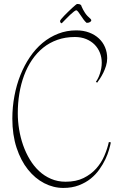

<svg xmlns="http://www.w3.org/2000/svg" viewBox="-20 -885 587 949"><path d="M527.8 -181.2Q525.4 -167.5 519 -145.3Q512.7 -123 501 -98.1Q489.3 -73.2 471.4 -47.9Q453.6 -22.5 428.5 -2.2Q403.3 18.1 369.6 31Q335.9 43.9 293 43.9Q244.1 43.9 198.7 20.5Q153.3 -2.9 118.2 -46.9Q83 -90.8 62 -154.5Q41 -218.3 41 -298.8Q41 -356 51.3 -410.6Q61.5 -465.3 80.8 -513.7Q100.1 -562 127.7 -602.8Q155.3 -643.6 190.4 -672.9Q225.6 -702.1 267.6 -718.5Q309.6 -734.9 356.9 -734.9Q392.6 -734.9 420.9 -724.1Q449.2 -713.4 469 -694.8Q488.8 -676.3 499.3 -651.1Q509.8 -626 509.8 -597.2Q509.8 -578.1 504.2 -559.8Q498.5 -541.5 490.7 -525.6Q482.9 -509.8 474.4 -496.8Q465.8 -483.9 460 -476.1L454.1 -481Q460 -488.8 465.1 -499.3Q470.2 -509.8 474.1 -522Q478 -534.2 480.5 -547.6Q482.9 -561 482.9 -575.2Q482.9 -601.1 473.9 -624Q464.8 -647 447.8 -664.3Q430.7 -681.6 406 -691.9Q381.3 -702.1 350.1 -702.1Q303.2 -702.1 263.9 -688.2Q224.6 -674.3 193.4 -649.2Q162.1 -624 138.4 -589.1Q114.7 -554.2 99.1 -512.2Q83.5 -470.2 75.7 -422.9Q67.9 -375.5 67.9 -325.2Q67.9 -285.6 74.5 -245.4Q81.1 -205.1 94.2 -167.5Q107.4 -129.9 127.2 -96.9Q147 -64 173.1 -39.6Q199.2 -15.1 232.2 -1Q265.1 13.2 304.2 13.2Q356 13.2 393.1 -5.1Q430.2 -23.4 455.6 -52Q481 -80.6 495.8 -115.2Q510.7 -149.9 518.1 -183.1ZM287.1 -772Q285.2 -770 284.2 -770Q281.2 -770 279.1 -773.7Q276.9 -777.3 276.9 -781.2Q276.9 -783.7 282.7 -791Q288.6 -798.3 297.6 -807.6Q306.6 -816.9 317.1 -827.1Q327.6 -837.4 336.9 -845.9Q346.2 -854.5 352.8 -859.9Q359.4 -865.2 360.8 -865.2Q361.8 -865.2 365.2 -865.2Q368.7 -865.2 372.3 -864.3Q376 -863.3 379.2 -860.8Q382.3 -858.4 382.8 -854Q389.6 -837.4 400.1 -821.5Q410.6 -805.7 427.2 -792Q428.7 -790.5 429.9 -788.6Q431.2 -786.6 431.2 -785.2Q431.2 -779.8 424.8 -775.9Q418.5 -772 408.2 -772Q400.4 -778.3 392.8 -788.8Q385.3 -799.3 378.7 -809.3Q372.1 -819.3 366.5 -826.7Q360.8 -834 356.9 -834Q353 -834 345 -827.6Q336.9 -821.3 326.9 -812Q316.9 -802.7 306.4 -791.7Q295.9 -780.8 287.1 -772Z"/></svg>

Font: Stalemate
Style: Regular
Weight: 400
Designer: Astigmatic (AOETI)
Foundry: Astigmatic (AOETI)
Version: Version 001.000